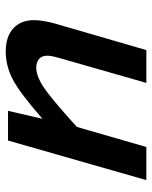

<svg xmlns="http://www.w3.org/2000/svg" viewBox="48 -566 519 654"><g transform="rotate(-90 307.0 -239.5)"><path d="M255.9 -471.2 229 -354Q315.9 -430.2 362.3 -454.6Q408.7 -479 458 -479Q508.3 -479 536.6 -453.4Q564.9 -427.7 564.9 -382.8Q564.9 -354 553.2 -311L462.9 0H351.1L436 -296.9Q443.8 -323.7 443.8 -337.9Q443.8 -355.5 432.9 -365.2Q421.9 -375 402.8 -375Q374.5 -375 336.4 -349.9Q298.3 -324.7 201.2 -236.8L132.8 0H20L154.8 -471.2Z"/></g></svg>

Font: IntelOne Mono Medium
Style: Italic
Weight: 500
Italic angle: -16°
Designer: Fred Shallcrass
Foundry: Frere-Jones Type LLC
Version: Version 1.200;hotconv 1.1.0;makeotfexe 2.6.0;FJTRelease1.2